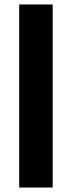

<svg xmlns="http://www.w3.org/2000/svg" viewBox="-20 -740 321 860"><path d="M66 100V-720H216V100Z"/></svg>

Font: DM Sans 20pt Black
Style: Regular
Weight: 900
Version: Version 4.004;gftools[0.9.30]